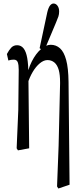

<svg xmlns="http://www.w3.org/2000/svg" viewBox="-20 -809 433 1086"><path d="M74.2 29.8 83.5 -187.5 85.9 -414.1Q85.9 -441.4 80.6 -456.5Q75.2 -471.7 57.6 -471.7Q49.3 -471.7 42.2 -470.5Q35.2 -469.2 27.3 -466.8L19 -503.4Q30.8 -525.9 43.7 -539.6Q56.6 -553.2 76.7 -553.2Q99.1 -553.2 113.3 -535.4Q127.4 -517.6 134 -481Q140.6 -444.3 140.6 -384.8V-383.3L145 29.8L81.5 41.5ZM302.7 245.6 311.5 16.6 319.8 -335Q319.8 -339.4 319.8 -343.3Q319.8 -385.7 312.5 -412.6Q304.2 -441.9 287.6 -455.6Q271 -469.2 248.5 -469.2Q227.1 -469.2 205.1 -450.9Q183.1 -432.6 165.3 -402.6Q147.5 -372.6 136.7 -337.4L126 -355H127.4Q136.7 -416 159.9 -461.4Q183.1 -506.8 211.9 -531.2Q240.7 -555.7 266.6 -555.7Q297.4 -555.7 319.6 -535.6Q341.8 -515.6 354.2 -470.2Q366.7 -424.8 367.7 -345.7L373.5 235.8L310.1 257.3ZM204.1 -536.6 247.6 -740.2Q254.4 -767.6 263.4 -778.3Q272.5 -789.1 282.7 -789.1Q295.9 -789.1 305.2 -776.6Q314.5 -764.2 314.5 -744.1Q314.5 -728.5 310.5 -716.3Q306.6 -704.1 296.9 -681.6L228.5 -519Z"/></svg>

Font: Scarab Serif
Style: Regular
Weight: 400
Designer: John Roberts
Foundry: Scarab
Version: 1.0